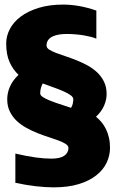

<svg xmlns="http://www.w3.org/2000/svg" viewBox="-20 -742 499 830"><path d="M6.8 -554.7Q6.8 -586.4 22.7 -616.7Q38.6 -647 69.8 -670.4Q101.1 -693.8 147.2 -708Q193.4 -722.2 253.4 -722.2Q285.6 -722.2 321 -716.1Q356.4 -710 396.5 -696.3V-574.7Q388.2 -578.6 374.5 -582.3Q360.8 -585.9 343.8 -588.9Q326.7 -591.8 307.1 -593.5Q287.6 -595.2 268.1 -595.2Q251.5 -595.2 235.8 -592.8Q220.2 -590.3 208 -584.7Q195.8 -579.1 188.5 -569.3Q181.2 -559.6 181.2 -544.9Q181.2 -535.2 192.4 -527.8Q203.6 -520.5 221.9 -513.4Q240.2 -506.3 263.4 -498.8Q286.6 -491.2 311 -481.4Q335.4 -471.7 358.6 -459Q381.8 -446.3 400.1 -429Q418.5 -411.6 429.7 -388.7Q440.9 -365.7 440.9 -335.4Q440.9 -310.1 429.7 -284.7Q418.5 -259.3 395 -237.3Q408.2 -226.6 419.2 -213.4Q430.2 -200.2 438.2 -183.6Q446.3 -167 450.9 -147Q455.6 -127 455.6 -103Q455.6 -69.8 441.2 -39.1Q426.8 -8.3 396.7 15.6Q366.7 39.6 320.8 53.7Q274.9 67.9 211.4 67.9Q176.3 67.9 134.3 63Q92.3 58.1 46.4 48.3V-78.1Q96.7 -66.4 134.5 -61.3Q172.4 -56.2 201.7 -56.2Q239.7 -56.2 257.8 -68.8Q275.9 -81.5 275.9 -102.1Q275.9 -111.8 264.4 -119.4Q252.9 -127 234.4 -134Q215.8 -141.1 192.1 -148.7Q168.5 -156.2 143.6 -166Q118.7 -175.8 95 -188.7Q71.3 -201.7 52.7 -219Q34.2 -236.3 22.7 -259.5Q11.2 -282.7 11.2 -313Q11.2 -340.8 23.2 -367.9Q35.2 -395 60.1 -418.5Q36.6 -440.4 21.7 -472.9Q6.8 -505.4 6.8 -554.7ZM296.9 -313Q296.9 -321.8 286.1 -329.8Q275.4 -337.9 257.1 -346.2Q238.8 -354.5 214.8 -363Q190.9 -371.6 164.6 -381.3Q160.6 -374 157.2 -362.8Q153.8 -351.6 153.8 -338.4Q153.8 -330.1 164.8 -322.8Q175.8 -315.4 194.1 -307.9Q212.4 -300.3 236.6 -292.5Q260.7 -284.7 287.1 -275.9Q292.5 -284.2 294.7 -294.2Q296.9 -304.2 296.9 -313Z"/></svg>

Font: Candal
Style: Regular
Weight: 400
Designer: vernon adams
Foundry: vernon adams
Version: Version 1.000